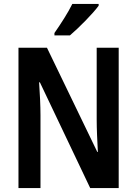

<svg xmlns="http://www.w3.org/2000/svg" viewBox="-20 -957 698 977"><path d="M482 -928V-937H348C326 -892 291 -838 257 -789V-777H336C382 -816 454 -889 482 -928ZM584 0V-714H472V-348C472 -302 475 -240 478 -184H475L219 -714H74V0H186V-371C186 -419 183 -479 179 -538H183L439 0Z"/></svg>

Font: Noto Sans Ethiopic Cond SemBd
Style: Regular
Weight: 600
Width: 3
Designer: Monotype Design Team
Foundry: Monotype Imaging Inc.
Version: Version 2.102